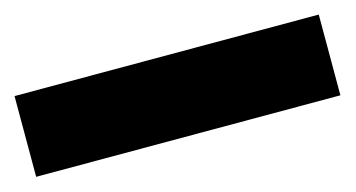

<svg xmlns="http://www.w3.org/2000/svg" viewBox="-33 -89 587 317"><g transform="rotate(-15 260.0 69.0)"><path d="M520 0V138H0V0Z"/></g></svg>

Font: Fivo Sans Black
Style: Regular
Weight: 900
Designer: Alexander Slobzheninov
Foundry: Alexander Slobzheninov
Version: 1.0